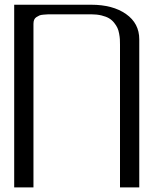

<svg xmlns="http://www.w3.org/2000/svg" viewBox="-20 -812 686 832"><path d="M41.5 -791.5H375Q468.8 -791.5 526.1 -751.2Q583.5 -710.9 583.5 -641.6V0H500V-618.7Q500 -631.8 499.5 -641.6Q499 -651.4 496.3 -666Q493.7 -680.7 488.8 -691.2Q483.9 -701.7 474.6 -713.4Q465.3 -725.1 452.6 -732.7Q439.9 -740.2 419.9 -745.1Q399.9 -750 375 -750H208.5Q194.3 -750 187.3 -749.8Q180.2 -749.5 168.5 -748.5Q156.7 -747.6 150.6 -744.9Q144.5 -742.2 137.7 -737.8Q130.9 -733.4 127.9 -726.1Q125 -718.8 125 -708.5V0H41.5Z"/></svg>

Font: Gputeks
Style: Regular
Weight: 500
Version: Version 0.9